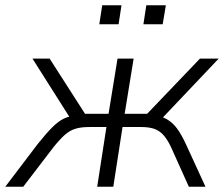

<svg xmlns="http://www.w3.org/2000/svg" viewBox="-54 -707 848 727"><path d="M-34 0 89 -162Q121 -202 143.5 -224.5Q166 -247 186 -257Q206 -267 231 -270L216 -253L69 -485H134L268 -276H357L391 -485H452L418 -276H503L703 -485H774L554 -253L520 -271Q554 -269 577 -256Q600 -243 617 -219.5Q634 -196 650 -161L724 0H661L594 -149Q580 -179 564.5 -196Q549 -213 529 -219.5Q509 -226 482 -226H410L375 0H314L349 -226H283Q253 -226 231.5 -219.5Q210 -213 191 -196Q172 -179 148 -149L34 0ZM489 -615 500 -687H574L562 -615ZM322 -615 333 -687H406L395 -615Z"/></svg>

Font: Nunito Sans 12pt Light
Style: Italic
Weight: 300
Italic angle: -9°
Designer: Vernon Adams
Foundry: Vernon Adams
Version: Version 3.101;gftools[0.9.27]